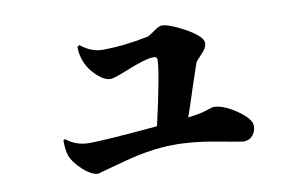

<svg xmlns="http://www.w3.org/2000/svg" viewBox="-59 -623 1118 714"><g transform="rotate(-10 500.0 -266.0)"><path d="M646 -166Q676 -170 699 -178Q719 -185 724 -185Q761 -185 810 -151Q860 -117 860 -90Q860 -69 847 -54Q834 -39 813 -39Q806 -39 715 -56Q626 -73 549 -72Q467 -71 369 -45Q257 -15 260 -15Q235 -15 201 -46Q170 -75 161 -100Q153 -121 153 -160L160 -163Q197 -133 247 -133Q305 -133 505 -151Q550 -349 550 -395Q550 -406 537 -406Q506 -406 423 -372Q378 -354 366 -354Q342 -354 314 -381Q288 -405 276 -435Q264 -465 265 -494L273 -498Q314 -466 354 -466Q435 -466 528 -485Q534 -486 556 -502Q577 -517 586 -517Q613 -517 672 -485Q735 -450 735 -425Q735 -407 715 -387Q692 -364 690 -357L662 -274Q639 -202 625 -163Z"/></g></svg>

Font: Source Han Serif CN Heavy
Style: Regular
Weight: 900
Designer: Ryoko NISHIZUKA  (kana & ideographs); Frank Grießhammer (Latin, Greek & Cyrillic); Wenlong ZHANG  (bopomofo); Sandoll Co
Foundry: Adobe Systems Incorporated
Version: Version 1.000;PS 1;hotconv 16.6.53;makeotf.lib2.5.65590